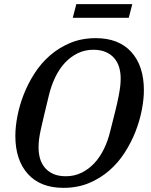

<svg xmlns="http://www.w3.org/2000/svg" viewBox="-20 -894 730 926"><path d="M298 -44Q339 -44 373.5 -61Q408 -78 435 -107Q462 -136 481.5 -176Q501 -216 512 -263Q527 -321 536.5 -360Q546 -399 551.5 -427Q557 -455 559.5 -475Q562 -495 562 -515Q562 -545 554.5 -570Q547 -595 530.5 -614Q514 -633 489 -643.5Q464 -654 430 -654Q389 -654 354.5 -637Q320 -620 293 -591Q266 -562 246.5 -521.5Q227 -481 216 -435Q202 -377 192.5 -337.5Q183 -298 177 -270.5Q171 -243 168.5 -223Q166 -203 166 -183Q166 -153 173.5 -128Q181 -103 197.5 -84Q214 -65 238.5 -54.5Q263 -44 298 -44ZM286 12Q175 12 114.5 -55Q54 -122 54 -239Q54 -282 64 -334Q74 -386 94.5 -438.5Q115 -491 146.5 -540Q178 -589 221 -626.5Q264 -664 319 -687Q374 -710 442 -710Q553 -710 613.5 -643Q674 -576 674 -459Q674 -416 664 -364Q654 -312 633.5 -259.5Q613 -207 581.5 -158Q550 -109 507 -71.5Q464 -34 409 -11Q354 12 286 12ZM348 -874H618L601 -808H331Z"/></svg>

Font: IBM Plex Serif Medm
Style: Italic
Weight: 500
Italic angle: -14°
Designer: Mike Abbink, Paul van der Laan, Pieter van Rosmalen
Foundry: Bold Monday
Version: Version 3.001